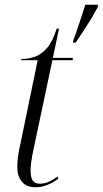

<svg xmlns="http://www.w3.org/2000/svg" viewBox="-20 -780 434 810"><path d="M289 -609Q302 -643 315 -683.5Q328 -724 340 -760H394L392 -749Q373 -713 346 -671Q319 -629 299 -600H288ZM130 10Q91 10 72 -14Q53 -38 53 -74Q53 -96 56 -119.5Q59 -143 70 -192L139 -526H69L70 -531Q98 -531 125.5 -540Q153 -549 177.5 -576.5Q202 -604 219 -659H229L203 -536H288L286 -526H201L125 -167Q114 -116 111.5 -95Q109 -74 109 -61Q109 -33 117.5 -19Q126 -5 148 -5Q167 -5 185.5 -13Q204 -21 223 -35L226 -26Q203 -9 179 0.5Q155 10 130 10Z"/></svg>

Font: Noto Serif Display ExtraCondensed Light
Style: Italic
Weight: 300
Width: 2
Italic angle: -12°
Designer: Monotype Design Team
Foundry: Monotype Imaging Inc.
Version: Version 2.009